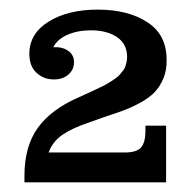

<svg xmlns="http://www.w3.org/2000/svg" viewBox="-20 -707 400 399"><path d="M30.8 -328.1V-341.8Q30.8 -402.8 58.6 -441.4Q86.4 -480 144 -504.9L176.8 -520Q177.7 -520.5 185.5 -524.2Q193.4 -527.8 195.1 -528.8Q196.8 -529.8 203.9 -533.7Q210.9 -537.6 213.1 -539.3Q215.3 -541 220.9 -544.9Q226.6 -548.8 228.8 -551.8Q231 -554.7 234.9 -559.3Q238.8 -564 240.2 -568.1Q241.7 -572.3 242.9 -577.6Q244.1 -583 244.1 -588.9Q244.1 -615.7 223.1 -629.9Q202.1 -644 168.9 -644Q141.6 -644 120.4 -634.8Q99.1 -625.5 90.8 -608.9Q109.9 -609.9 121.8 -601.3Q133.8 -592.8 133.8 -578.1Q133.8 -562 121.8 -551.8Q109.9 -541.5 90.8 -542Q70.8 -542 55.9 -555.7Q41 -569.3 41 -595.2Q41 -637.2 81.1 -662.1Q121.1 -687 183.1 -687Q246.6 -687 286.6 -660.6Q326.7 -634.3 326.2 -582Q326.7 -561 319.6 -544.2Q312.5 -527.3 301.8 -515.9Q291 -504.4 272.5 -494.1Q253.9 -483.9 237.5 -477.8Q221.2 -471.7 196.8 -463.9L164.1 -452.1Q130.4 -440.9 109.9 -427Q89.4 -413.1 81.1 -390.1H325.2V-328.1ZM238.8 -390.1Q264.6 -390.1 273.4 -400.9Q282.2 -411.6 282.2 -434.1V-445.8H325.2V-390.1Z"/></svg>

Font: Montagu Slab 144pt Medium
Style: Regular
Weight: 500
Designer: Florian Karsten
Foundry: Florian Karsten
Version: Version 1.000